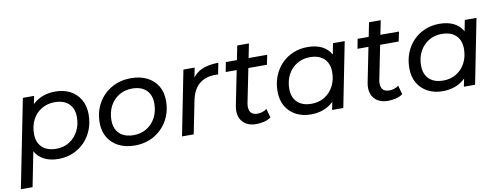

<svg xmlns="http://www.w3.org/2000/svg" viewBox="-66 -1002 4037 1551"><g transform="rotate(-10 1952.0 -226.0)"><path d="M344 6Q276 6 227.5 -18.5Q179 -43 153 -89.5Q127 -136 127 -202Q127 -302 161 -376.5Q195 -451 258.5 -493Q322 -535 410 -535Q478 -535 530.5 -508Q583 -481 613.5 -429.5Q644 -378 644 -307Q644 -239 621.5 -182Q599 -125 558.5 -83Q518 -41 463 -17.5Q408 6 344 6ZM0 194 144 -530H236L208 -393L177 -270L163 -144L96 194ZM340 -78Q400 -78 446.5 -107Q493 -136 520 -186.5Q547 -237 547 -302Q547 -372 506 -411.5Q465 -451 389 -451Q330 -451 282.5 -422.5Q235 -394 208.5 -343.5Q182 -293 182 -227Q182 -158 223 -118Q264 -78 340 -78Z M969 6Q893 6 837.5 -22.5Q782 -51 751 -102.5Q720 -154 720 -223Q720 -313 760 -383.5Q800 -454 870.5 -494.5Q941 -535 1031 -535Q1106 -535 1162 -507Q1218 -479 1248.5 -428Q1279 -377 1279 -307Q1279 -217 1239 -146.5Q1199 -76 1129.5 -35Q1060 6 969 6ZM975 -78Q1035 -78 1082 -107Q1129 -136 1155.5 -186.5Q1182 -237 1182 -302Q1182 -372 1141 -411.5Q1100 -451 1024 -451Q965 -451 918 -422.5Q871 -394 844 -343.5Q817 -293 817 -227Q817 -158 858 -118Q899 -78 975 -78Z M1356 0 1461 -530H1553L1523 -376L1513 -414Q1550 -481 1607 -508Q1664 -535 1748 -535L1730 -442Q1724 -443 1718 -443Q1712 -443 1705 -443Q1626 -443 1574.5 -400Q1523 -357 1505 -265L1452 0Z M1963 6Q1915 6 1880.5 -15Q1846 -36 1831.5 -75Q1817 -114 1827 -167L1923 -646H2019L1923 -169Q1916 -126 1931.5 -100.5Q1947 -75 1990 -75Q2010 -75 2030 -81.5Q2050 -88 2066 -100L2086 -27Q2059 -8 2026.5 -1Q1994 6 1963 6ZM1794 -451 1809 -530H2148L2132 -451Z M2413 6Q2346 6 2293 -21.5Q2240 -49 2209.5 -100Q2179 -151 2179 -223Q2179 -291 2201.5 -348Q2224 -405 2264.5 -447Q2305 -489 2360 -512Q2415 -535 2479 -535Q2548 -535 2596 -511Q2644 -487 2670 -440.5Q2696 -394 2696 -327Q2696 -229 2662 -153.5Q2628 -78 2564.5 -36Q2501 6 2413 6ZM2434 -78Q2494 -78 2541 -107Q2588 -136 2614.5 -186.5Q2641 -237 2641 -302Q2641 -372 2600 -411.5Q2559 -451 2483 -451Q2424 -451 2377 -422.5Q2330 -394 2303 -343.5Q2276 -293 2276 -227Q2276 -158 2317 -118Q2358 -78 2434 -78ZM2587 0 2615 -137 2647 -260 2660 -386 2688 -530H2784L2679 0Z M3044 6Q2996 6 2961.5 -15Q2927 -36 2912.5 -75Q2898 -114 2908 -167L3004 -646H3100L3004 -169Q2997 -126 3012.5 -100.5Q3028 -75 3071 -75Q3091 -75 3111 -81.5Q3131 -88 3147 -100L3167 -27Q3140 -8 3107.5 -1Q3075 6 3044 6ZM2875 -451 2890 -530H3229L3213 -451Z M3494 6Q3427 6 3374 -21.5Q3321 -49 3290.5 -100Q3260 -151 3260 -223Q3260 -291 3282.5 -348Q3305 -405 3345.5 -447Q3386 -489 3441 -512Q3496 -535 3560 -535Q3629 -535 3677 -511Q3725 -487 3751 -440.5Q3777 -394 3777 -327Q3777 -229 3743 -153.5Q3709 -78 3645.5 -36Q3582 6 3494 6ZM3515 -78Q3575 -78 3622 -107Q3669 -136 3695.5 -186.5Q3722 -237 3722 -302Q3722 -372 3681 -411.5Q3640 -451 3564 -451Q3505 -451 3458 -422.5Q3411 -394 3384 -343.5Q3357 -293 3357 -227Q3357 -158 3398 -118Q3439 -78 3515 -78ZM3668 0 3696 -137 3728 -260 3741 -386 3769 -530H3865L3760 0Z"/></g></svg>

Font: Montserrat Thin Medium
Style: Italic
Weight: 500
Italic angle: -11.3°
Version: Version 9.000